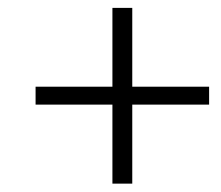

<svg xmlns="http://www.w3.org/2000/svg" viewBox="-20 -546 549 477"><path d="M259.3 -89.8V-286.1H68.4V-330.6H259.3V-526.4H308.6V-330.6H499.5V-286.1H308.6V-89.8Z"/></svg>

Font: Elstob Medium
Style: Italic
Weight: 500
Italic angle: -20°
Designer: Peter S. Baker
Version: Version 1.015